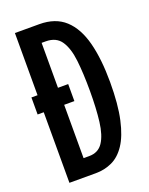

<svg xmlns="http://www.w3.org/2000/svg" viewBox="-128 -728 617 795"><g transform="rotate(-20 181.0 -330.0)"><path d="M38 0V-311H11V-386H38V-660H145Q216 -660 258.5 -621Q301 -582 320 -509Q339 -436 339 -334Q339 -236 324.5 -171Q310 -106 285 -68.5Q260 -31 226.5 -15.5Q193 0 155 0ZM173 -311H128V-76H153Q193 -76 213.5 -107Q234 -138 241 -194.5Q248 -251 248 -329Q248 -406 241.5 -463Q235 -520 213.5 -552Q192 -584 146 -584H128V-386H173Z"/></g></svg>

Font: Bricolage Grotesque 48pt Condensed
Style: Regular
Weight: 400
Width: 3
Designer: Mathieu Triay
Foundry: Atelier Triay
Version: Version 1.000; ttfautohint (v1.8.4.7-5d5b);gftools[0.9.32]